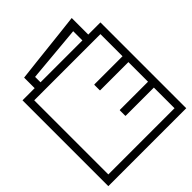

<svg xmlns="http://www.w3.org/2000/svg" viewBox="-218 -813 927 927"><g transform="rotate(-45 246.0 -349.5)"><path d="M-20 -188V-398H20Q20 -398 20 -382.2Q20 -366.5 20 -345.5Q20 -324.5 20 -308.8Q20 -293 20 -293Q20 -293 20 -293Q20 -293 20 -293Q20 -293 20 -293Q20 -293 20 -293Q20 -293 20 -277.2Q20 -261.5 20 -240.5Q20 -219.5 20 -203.8Q20 -188 20 -188ZM-20 -249H20Q20 -249 20 -228Q20 -207 20 -175.8Q20 -144.5 20 -113.2Q20 -82 20 -61Q20 -40 20 -40Q20 -40 20 -40Q20 -40 20 -40Q20 -40 20 -40Q20 -40 20 -40Q20 -40 20 -40Q20 -40 20 -40Q20 -40 20 -40Q20 -40 20 -40Q20 -40 20 -40Q20 -40 20 -40Q20 -40 20 -40Q20 -40 43.5 -40Q67 -40 101.5 -40Q136 -40 170.5 -40Q205 -40 228.5 -40Q252 -40 252 -40Q252 -30.5 252 -20.2Q252 -10 252 0Q252 0 252 0Q252 0 252 0Q252 0 252 0Q252 0 252 0Q252 0 252 0Q252 0 232.2 0Q212.5 0 181.8 0Q151 0 116 0Q81 0 50.2 0Q19.5 0 -0.2 0Q-20 0 -20 0Q-20 0 -20 0Q-20 0 -20 0Q-20 0 -20 0Q-20 0 -20 0Q-20 0 -20 -18Q-20 -36 -20 -64.2Q-20 -92.5 -20 -124.5Q-20 -156.5 -20 -184.8Q-20 -213 -20 -231Q-20 -249 -20 -249ZM-20 -337Q-20 -337 -20 -355Q-20 -373 -20 -401.2Q-20 -429.5 -20 -461.5Q-20 -493.5 -20 -521.8Q-20 -550 -20 -568Q-20 -586 -20 -586Q-20 -586 -20 -586Q-20 -586 -20 -586Q-20 -586 -20 -586Q-20 -586 -20 -586Q-20 -586 -0.2 -586Q19.5 -586 50.2 -586Q81 -586 116 -586Q151 -586 181.8 -586Q212.5 -586 232.2 -586Q252 -586 252 -586Q252 -586 252 -586Q252 -586 252 -586Q252 -586 252 -586Q252 -586 252 -586Q252 -586 252 -586Q252 -576.5 252 -566.2Q252 -556 252 -546Q252 -546 228.5 -546Q205 -546 170.5 -546Q136 -546 101.5 -546Q67 -546 43.5 -546Q20 -546 20 -546Q20 -546 20 -546Q20 -546 20 -546Q20 -546 20 -546Q20 -546 20 -546Q20 -546 20 -546Q20 -546 20 -546Q20 -546 20 -546Q20 -546 20 -546Q20 -546 20 -546Q20 -546 20 -546Q20 -546 20 -546Q20 -546 20 -525Q20 -504 20 -472.8Q20 -441.5 20 -410.2Q20 -379 20 -358Q20 -337 20 -337ZM278 -391Q278 -393 278.2 -393.8Q278.5 -394.5 279.2 -394.8Q280 -395 282 -395Q282 -395 302.5 -395Q323 -395 353.5 -395Q384 -395 414.5 -395Q445 -395 465.5 -395Q486 -395 486 -395Q486 -395 486 -395Q486 -395 486 -395Q486 -395 486 -395Q486 -395 486 -395Q486 -395 486 -395Q488 -395 488.8 -394.8Q489.5 -394.5 489.8 -393.8Q490 -393 490 -391Q490 -391 490 -387.8Q490 -384.5 490 -379.8Q490 -375 490 -370.2Q490 -365.5 490 -362.2Q490 -359 490 -359Q490 -356 489.5 -355.5Q489 -355 486 -355Q486 -355 486 -355Q486 -355 486 -355Q486 -355 486 -355Q486 -355 486 -355Q486 -355 486 -355Q486 -355 465.5 -355Q445 -355 414.5 -355Q384 -355 353.5 -355Q323 -355 302.5 -355Q282 -355 282 -355Q280 -355 279.2 -355.2Q278.5 -355.5 278.2 -356.2Q278 -357 278 -359Q278 -359 278 -367Q278 -375 278 -383Q278 -391 278 -391ZM278 -185Q278 -185 278 -193Q278 -201 278 -209Q278 -217 278 -217Q278 -219 278.2 -219.8Q278.5 -220.5 279.2 -220.8Q280 -221 282 -221Q282 -221 302.5 -221Q323 -221 353.5 -221Q384 -221 414.5 -221Q445 -221 465.5 -221Q486 -221 486 -221Q486 -221 486 -221Q486 -221 486 -221Q486 -221 486 -221Q486 -221 486 -221Q486 -221 486 -221Q489 -221 489.5 -220.5Q490 -220 490 -217Q490 -217 490 -213.8Q490 -210.5 490 -205.8Q490 -201 490 -196.2Q490 -191.5 490 -188.2Q490 -185 490 -185Q490 -183 489.8 -182.2Q489.5 -181.5 488.8 -181.2Q488 -181 486 -181Q486 -181 486 -181Q486 -181 486 -181Q486 -181 486 -181Q486 -181 486 -181Q486 -181 486 -181Q486 -181 465.5 -181Q445 -181 414.5 -181Q384 -181 353.5 -181Q323 -181 302.5 -181Q282 -181 282 -181Q280 -181 279.2 -181.2Q278.5 -181.5 278.2 -182.2Q278 -183 278 -185ZM512 -98H472Q472 -98 472 -137.8Q472 -177.5 472 -268Q472 -268 472 -270.5Q472 -273 472 -273Q472 -273 472 -275.5Q472 -278 472 -278Q472 -376.5 472 -422.2Q472 -468 472 -468H512ZM512 -249Q512 -249 512 -231Q512 -213 512 -184.8Q512 -156.5 512 -124.5Q512 -92.5 512 -64.2Q512 -36 512 -18Q512 0 512 0Q512 0 512 0Q512 0 512 0Q512 0 512 0Q512 0 512 0Q512 0 492.2 0Q472.5 0 441.8 0Q411 0 376 0Q341 0 310.2 0Q279.5 0 259.8 0Q240 0 240 0Q240 0 240 0Q240 0 240 0Q240 0 240 0Q240 0 240 0Q240 0 240 0Q240 -10 240 -20.2Q240 -30.5 240 -40Q240 -40 263.5 -40Q287 -40 321.5 -40Q356 -40 390.5 -40Q425 -40 448.5 -40Q472 -40 472 -40Q472 -40 472 -40Q472 -40 472 -40Q472 -40 472 -40Q472 -40 472 -40Q472 -40 472 -40Q472 -40 472 -40Q472 -40 472 -40Q472 -40 472 -40Q472 -40 472 -40Q472 -40 472 -40Q472 -40 472 -40Q472 -40 472 -61Q472 -82 472 -113.2Q472 -144.5 472 -175.8Q472 -207 472 -228Q472 -249 472 -249ZM512 -337H472Q472 -337 472 -358Q472 -379 472 -410.2Q472 -441.5 472 -472.8Q472 -504 472 -525Q472 -546 472 -546Q472 -546 472 -546Q472 -546 472 -546Q472 -546 472 -546Q472 -546 472 -546Q472 -546 472 -546Q472 -546 472 -546Q472 -546 472 -546Q472 -546 472 -546Q472 -546 472 -546Q472 -546 472 -546Q472 -546 472 -546Q472 -546 448.5 -546Q425 -546 390.5 -546Q356 -546 321.5 -546Q287 -546 263.5 -546Q240 -546 240 -546Q240 -556 240 -566.2Q240 -576.5 240 -586Q240 -586 240 -586Q240 -586 240 -586Q240 -586 240 -586Q240 -586 240 -586Q240 -586 240 -586Q240 -586 259.8 -586Q279.5 -586 310.2 -586Q341 -586 376 -586Q411 -586 441.8 -586Q472.5 -586 492.2 -586Q512 -586 512 -586Q512 -586 512 -586Q512 -586 512 -586Q512 -586 512 -586Q512 -586 512 -586Q512 -586 512 -568Q512 -550 512 -521.8Q512 -493.5 512 -461.5Q512 -429.5 512 -401.2Q512 -373 512 -355Q512 -337 512 -337ZM63 -566Q63 -568 63 -572Q63 -576 63 -585.2Q63 -594.5 63 -612Q63 -629.5 63 -658Q63 -658 63 -658Q63 -658 63 -658Q63 -658 89.5 -661Q116 -664 157.5 -668.8Q199 -673.5 246 -678.5Q293 -683.5 334.5 -688.2Q376 -693 402.5 -696Q429 -699 429 -699Q429 -699 429 -699Q429 -699 429 -699Q429 -670 429 -649.5Q429 -629 429 -614.8Q429 -600.5 429 -591.2Q429 -582 429 -576Q429 -570 429 -566H389Q389 -573 389 -579.2Q389 -585.5 389 -593.8Q389 -602 389 -615Q389 -628 389 -649Q389 -649 389 -649Q389 -649 389 -649Q389 -649 368.2 -647Q347.5 -645 315 -642.2Q282.5 -639.5 246 -636Q209.5 -632.5 177 -629.8Q144.5 -627 123.8 -625Q103 -623 103 -623Q103 -623 103 -623Q103 -623 103 -623Q103 -608 103 -599Q103 -590 103 -582.8Q103 -575.5 103 -566Z"/></g></svg>

Font: Honk
Style: Regular
Weight: 400
Designer: Noopur Datye & Yesha Goshar
Foundry: Ek Type
Version: Version 1.000